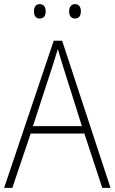

<svg xmlns="http://www.w3.org/2000/svg" viewBox="-20 -913 557 933"><path d="M145 -858C145 -837 154 -823 173 -823C193 -823 202 -837 202 -858C202 -878 193 -893 173 -893C154 -893 145 -878 145 -858ZM316 -858C316 -837 325 -823 344 -823C364 -823 373 -837 373 -858C373 -879 364 -893 344 -893C326 -893 316 -878 316 -858ZM477 0H517L282 -715H241L0 0H40L129 -264H390ZM288 -585 378 -300H140L233 -585C242 -614 252 -644 261 -675C270 -642 280 -611 288 -585Z"/></svg>

Font: Noto Sans Myanmar UI SemiCondensed ExtraLight
Style: Regular
Weight: 200
Width: 4
Designer: Monotype Design Team
Foundry: Monotype Imaging Inc.
Version: Version 2.103